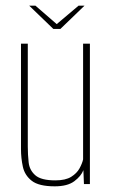

<svg xmlns="http://www.w3.org/2000/svg" viewBox="-20 -649 401 677"><path d="M173 8Q117 8 92 -11.5Q67 -31 60.5 -61.5Q54 -92 54 -123V-495H78V-132Q78 -104 81 -76.5Q84 -49 104.5 -31Q125 -13 175 -13Q211 -13 231 -25.5Q251 -38 260.5 -55.5Q270 -73 273 -87V-495H297V0H276L274 -49Q266 -28 242 -10Q218 8 173 8ZM168 -547 83 -629H105L180 -564L257 -629H278L193 -547Z"/></svg>

Font: Alumni Sans SC Thin
Style: Regular
Weight: 100
Designer: Robert E. Leuschke
Foundry: Robert E. Leuschke
Version: Version 1.018